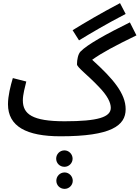

<svg xmlns="http://www.w3.org/2000/svg" viewBox="-20 -850 892 1227"><path d="M485 -592C562 -639 653 -693 783 -761L747 -830C618 -762 524 -706 444 -657ZM367 21C690 21 783 -47 783 -152C783 -252 704 -346 569 -468C632 -513 710 -555 852 -624L810 -707C662 -634 538 -566 494 -520C479 -504 472 -469 472 -439C472 -420 540 -371 610 -297C667 -239 688 -194 688 -161C688 -101 605 -75 393 -75C186 -75 126 -121 126 -209C126 -245 140 -297 148 -329L62 -351C47 -301 31 -237 31 -184C31 -42 149 21 367 21ZM392 216C420 216 444 193 444 164C444 135 420 111 392 111C362 111 339 135 339 164C339 193 362 216 392 216ZM393 357C421 357 445 334 445 305C445 276 421 252 393 252C363 252 340 276 340 305C340 334 363 357 393 357Z"/></svg>

Font: Noto Sans Arabic SemCond Med
Style: Regular
Weight: 500
Width: 4
Designer: Monotype Design Team, Nadine Chahine, Nizar Qandah and Khaled Hosny
Foundry: Monotype Imaging Inc.
Version: Version 2.012